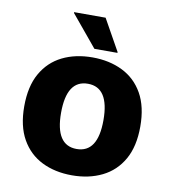

<svg xmlns="http://www.w3.org/2000/svg" viewBox="-85 -834 822 919"><g transform="rotate(10 326.0 -374.5)"><path d="M44 -275Q44 -372 80 -435.5Q116 -499 179.5 -530.5Q243 -562 326 -562Q408 -562 472 -530.5Q536 -499 572 -435.5Q608 -372 608 -275Q608 -179 572 -115.5Q536 -52 472 -20.5Q408 11 326 11Q243 11 179.5 -20.5Q116 -52 80 -115.5Q44 -179 44 -275ZM223 -275Q223 -117 326 -117Q429 -117 429 -275Q429 -434 326 -434Q223 -434 223 -275ZM327 -604 201 -756V-760H354L439 -608V-604Z"/></g></svg>

Font: Kufam
Style: Bold
Weight: 700
Designer: Wael Morcos, Artur Schmal
Foundry: Original Type
Version: Version 1.300; ttfautohint (v1.8.3)